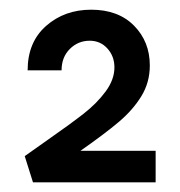

<svg xmlns="http://www.w3.org/2000/svg" viewBox="-20 -782 371 396"><path d="M301 -471V-406H48L31 -460L72 -489Q125 -526 152.5 -547.5Q180 -569 198 -593.5Q216 -618 216 -643Q216 -666 201.5 -682Q187 -698 165 -698Q141 -698 124 -681Q107 -664 107 -637H37Q37 -695 75 -728.5Q113 -762 168 -762Q224 -762 256.5 -729Q289 -696 289 -647Q289 -612 271.5 -583.5Q254 -555 225 -530.5Q196 -506 146 -471Z"/></svg>

Font: Ysabeau Infant Semibold
Style: Regular
Weight: 600
Designer: Christian Thalmann (Catharsis Fonts)
Version: Version 0.003